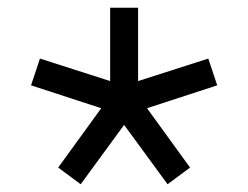

<svg xmlns="http://www.w3.org/2000/svg" viewBox="-20 -551 640 495"><path d="M83 -400 264 -342V-531H336V-342L517 -400L540 -331L359 -272L470 -119L412 -76L300 -229L188 -76L130 -119L241 -272L60 -331Z"/></svg>

Font: CommitMono
Style: 450Regular
Weight: 450
Designer: Eigil Nikolajsen
Foundry: Eigil Nikolajsen
Version: Version 1.002